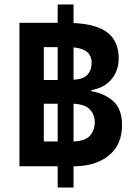

<svg xmlns="http://www.w3.org/2000/svg" viewBox="-20 -780 621 859"><path d="M67 -36V-678H238V-760H309V-677Q414 -672 462.5 -633Q511 -594 511 -519Q511 -463 478 -424.5Q445 -386 389 -377V-372Q448 -362 487 -327Q526 -292 526 -220Q526 -132 466.5 -84Q407 -36 309 -36V59H238V-36ZM176 -422H238V-569H176ZM390 -499Q390 -561 309 -568V-423Q354 -426 372 -446.5Q390 -467 390 -499ZM176 -147H238V-316H176ZM404 -234Q404 -266 383 -289.5Q362 -313 309 -316V-147Q361 -149 382.5 -173Q404 -197 404 -234Z"/></svg>

Font: Noto IKEA Arabic
Style: Bold
Weight: 700
Designer: Monotype Design Team
Foundry: Monotype Imaging Inc.
Version: Version 1.200